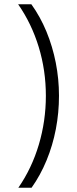

<svg xmlns="http://www.w3.org/2000/svg" viewBox="-20 -760 362 900"><path d="M128 120H66Q129 29 162 -82Q195 -193 195 -311Q195 -430 161.5 -539.8Q128 -649.5 65 -740H127Q169 -681.5 197.8 -611.8Q226.5 -542 241.5 -465.8Q256.5 -389.5 256.5 -311Q256.5 -231.5 241.8 -154.8Q227 -78 198.2 -8.2Q169.5 61.5 128 120Z"/></svg>

Font: Encode Sans SC Light
Style: Regular
Weight: 300
Version: Version 3.002